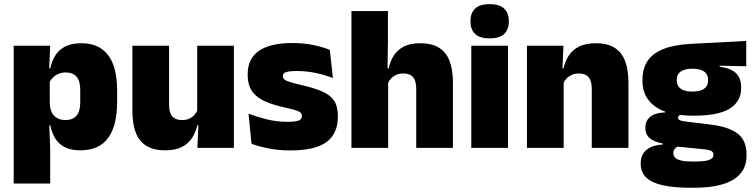

<svg xmlns="http://www.w3.org/2000/svg" viewBox="-20 -713 3630 926"><path d="M367 12Q322.5 12 293 -3Q263.5 -18 246.5 -45.2Q229.5 -72.5 222.5 -109H180L220 -216.5Q220.5 -191 229.2 -172.5Q238 -154 254.8 -144Q271.5 -134 295.5 -134Q331 -134 349 -155.2Q367 -176.5 367 -219V-279Q367 -322 349.5 -342.8Q332 -363.5 296.5 -363.5Q277.5 -363.5 261.5 -356.5Q245.5 -349.5 234 -337.8Q222.5 -326 217 -311.5L176.5 -383.5H222.5Q229.5 -417.5 246.5 -445Q263.5 -472.5 294 -488.5Q324.5 -504.5 372.5 -504.5Q457.5 -504.5 501.2 -447.5Q545 -390.5 545 -275.5V-223Q545 -106.5 501.2 -47.2Q457.5 12 367 12ZM46 172V-492.5H222L216 -352L220 -340V-158L217 -128.5L222 0V172Z M795.5 -492.5V-209.5Q795.5 -186 801.2 -169Q807 -152 821 -143Q835 -134 859 -134Q878 -134 892.2 -140.5Q906.5 -147 916.8 -158Q927 -169 933 -182L960 -109H931.5Q924 -75 906.2 -47.5Q888.5 -20 857 -4Q825.5 12 775.5 12Q722 12 687 -9Q652 -30 635.2 -72.2Q618.5 -114.5 618.5 -179V-492.5ZM1108 -492.5V0H932L937.5 -126.5L931 -144.5V-492.5Z M1382.5 12.5Q1324 12.5 1276 3Q1228 -6.5 1193 -19.5L1178.5 -165Q1217.5 -150 1265.2 -137.8Q1313 -125.5 1367 -125.5Q1406.5 -125.5 1421.2 -132Q1436 -138.5 1436 -153V-154Q1436 -165 1427.5 -171.5Q1419 -178 1397.8 -183.8Q1376.5 -189.5 1339 -198Q1277.5 -212.5 1241.5 -232.8Q1205.5 -253 1190 -282Q1174.5 -311 1174.5 -351V-355Q1174.5 -431 1229.2 -468.2Q1284 -505.5 1389 -505.5Q1445.5 -505.5 1492.2 -495.8Q1539 -486 1571 -472L1585.5 -336.5Q1549 -351 1504 -360.8Q1459 -370.5 1412 -370.5Q1385 -370.5 1370.2 -367.8Q1355.5 -365 1350 -359.5Q1344.5 -354 1344.5 -346V-345Q1344.5 -336 1351.5 -329.8Q1358.5 -323.5 1378 -317.5Q1397.5 -311.5 1435 -302.5Q1496.5 -288.5 1535 -271.5Q1573.5 -254.5 1591.5 -227.2Q1609.5 -200 1609.5 -153.5V-150.5Q1609.5 -67.5 1554 -27.5Q1498.5 12.5 1382.5 12.5Z M1987.5 0V-283Q1987.5 -306.5 1981.8 -323.5Q1976 -340.5 1962.2 -349.5Q1948.5 -358.5 1924 -358.5Q1905.5 -358.5 1891 -352Q1876.5 -345.5 1866.5 -334.8Q1856.5 -324 1850.5 -310.5L1814.5 -383.5H1854.5Q1862 -418 1879.2 -445.2Q1896.5 -472.5 1927.8 -488.5Q1959 -504.5 2007.5 -504.5Q2061.5 -504.5 2096.2 -483.5Q2131 -462.5 2147.8 -420.2Q2164.5 -378 2164.5 -313.5V0ZM1675 0V-659.5H1851V-516.5L1848.5 -345.5L1852 -331.5V0Z M2253 0V-492.5H2430V0ZM2341.5 -528Q2293 -528 2271 -549.8Q2249 -571.5 2249 -608.5V-612.5Q2249 -649.5 2271 -671.2Q2293 -693 2341.5 -693Q2389.5 -693 2411.8 -671.2Q2434 -649.5 2434 -612.5V-608.5Q2434 -571 2411.8 -549.5Q2389.5 -528 2341.5 -528Z M2834 0V-283Q2834 -306.5 2828.2 -323.5Q2822.5 -340.5 2808.5 -349.5Q2794.5 -358.5 2770.5 -358.5Q2752 -358.5 2737.5 -352Q2723 -345.5 2712.8 -334.8Q2702.5 -324 2696.5 -310.5L2669.5 -383.5H2698Q2705.5 -418 2723.2 -445.2Q2741 -472.5 2772.8 -488.5Q2804.5 -504.5 2854 -504.5Q2908 -504.5 2942.8 -483.5Q2977.5 -462.5 2994.2 -420.2Q3011 -378 3011 -313.5V0ZM2521.5 0V-492.5H2697.5L2692 -366L2698.5 -348V0Z M3326 -155Q3201 -155 3139.8 -199.2Q3078.5 -243.5 3078.5 -322V-328Q3078.5 -383 3103.8 -420Q3129 -457 3181 -477.2Q3233 -497.5 3313 -501.5L3579 -515.5V-393.5L3451 -396V-391Q3486.5 -386.5 3509.5 -374.5Q3532.5 -362.5 3543.5 -342Q3554.5 -321.5 3554.5 -291.5V-288.5Q3554.5 -223.5 3499.5 -189.2Q3444.5 -155 3326 -155ZM3317 66H3333.5Q3366.5 66 3385.5 62.2Q3404.5 58.5 3412.8 51.2Q3421 44 3421 34V33Q3421 19 3407.8 13.8Q3394.5 8.5 3371.5 6.5L3224.5 -8L3262 -10.5Q3251.5 -8.5 3243.8 -3.8Q3236 1 3231.8 8.2Q3227.5 15.5 3227.5 25.5V26.5Q3227.5 38.5 3236.2 47.5Q3245 56.5 3264.8 61.2Q3284.5 66 3317 66ZM3309 192.5Q3232 192.5 3178.5 181Q3125 169.5 3097.5 144Q3070 118.5 3070 77V75Q3070 46.5 3082.5 27Q3095 7.5 3119 -3.2Q3143 -14 3176.5 -16V-21Q3137 -28 3114.8 -45.5Q3092.5 -63 3092.5 -96V-97Q3092.5 -121 3103.8 -137Q3115 -153 3136.2 -161.5Q3157.5 -170 3187.5 -170.5V-190L3305 -160H3273.5Q3261.5 -160 3256 -156.5Q3250.5 -153 3250.5 -146V-145.5Q3250.5 -136 3260 -132.5Q3269.5 -129 3290 -126.5L3405.5 -112.5Q3493.5 -102 3537 -69.2Q3580.5 -36.5 3580.5 33V36.5Q3580.5 89.5 3551.2 124Q3522 158.5 3466 175.5Q3410 192.5 3329.5 192.5ZM3319.5 -271.5Q3345.5 -271.5 3362 -277.8Q3378.5 -284 3386.8 -296Q3395 -308 3395 -325V-328Q3395 -345 3386.8 -357Q3378.5 -369 3362 -375.2Q3345.5 -381.5 3319.5 -381.5Q3294 -381.5 3277.2 -375.2Q3260.5 -369 3252.2 -357.2Q3244 -345.5 3244 -328V-325Q3244 -308 3252.2 -296Q3260.5 -284 3277.2 -277.8Q3294 -271.5 3319.5 -271.5Z"/></svg>

Font: Anek Telugu Medium ExtraBold
Style: Regular
Weight: 800
Version: Version 1.003